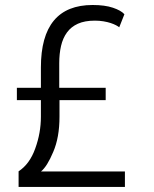

<svg xmlns="http://www.w3.org/2000/svg" viewBox="-20 -741 611 761"><path d="M356 -659.2Q315.9 -659.2 288.8 -647Q261.7 -634.8 245.4 -612.3Q229 -589.8 221.9 -558.8Q214.8 -527.8 214.8 -490.2V-393.1H398.9V-344.2H215.8V-278.3Q215.8 -196.3 190.9 -138.7Q167 -81.5 142.6 -61.5H475.1V0H53.7V-62Q97.7 -90.8 119.6 -152.3Q142.1 -213.9 142.1 -278.3V-344.2H46.9V-393.1H142.1V-473.6Q142.1 -721.2 347.2 -721.2Q395.5 -721.2 427.5 -710.4Q459.5 -699.7 473.1 -684.6L452.6 -632.8Q448.7 -636.2 439.9 -640.9Q431.2 -645.5 418.7 -649.7Q406.2 -653.8 390.1 -656.5Q374 -659.2 356 -659.2Z"/></svg>

Font: Ride Light
Style: Regular
Weight: 300
Version: Version 3.000